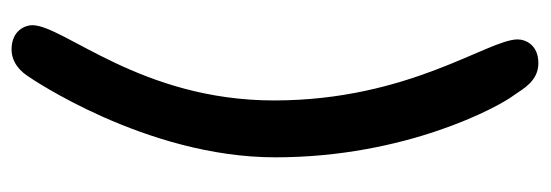

<svg xmlns="http://www.w3.org/2000/svg" viewBox="-322 -572 929 324"><g transform="rotate(-90 142.0 -409.5)"><path d="M144 -6C154 8 167 35 198 35C229 35 238 13 238 0C238 -50 135 -183 135 -411C135 -636 262 -766 262 -819C262 -831 253 -854 221 -854C190 -854 175 -824 175 -825C175 -825 39 -628 39 -409C39 -189 124 -32 144 -6Z"/></g></svg>

Font: Life Savers
Style: ExtraBold
Weight: 800
Designer: Pablo Impallari, Rodrigo Fuenzalida, Brenda Gallo
Foundry: Pablo Impallari, Rodrigo Fuenzalida, Brenda Gallo
Version: Version 3.000